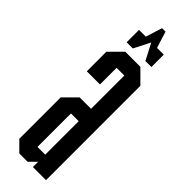

<svg xmlns="http://www.w3.org/2000/svg" viewBox="-241 -698 702 702"><g transform="rotate(45 110.0 -346.5)"><path d="M85 -629 105 -693H123L143 -629H178V-565H147L114 -628L82 -565H50V-629ZM130 0V-27L103 0H60L22 -38V-252L71 -301H130V-473H90V-387H22V-488L71 -537H149L198 -488V0ZM130 -237H90V-64H130Z"/></g></svg>

Font: Commune Nuit Debout
Style: Regular
Weight: 400
Designer: Sébastien Marchal
Foundry: Sébastien Marchal
Version: Version 1.003;PS 1.3;hotconv 1.0.88;makeotf.lib2.5.647800